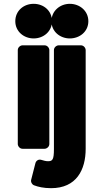

<svg xmlns="http://www.w3.org/2000/svg" viewBox="-20 -753 545 1004"><path d="M156 -552C208 -552 252 -589 252 -642C252 -696 209 -733 156 -733C103 -733 60 -696 60 -642C60 -589 104 -552 156 -552ZM73 0C73 11 83 25 98 25H213C224 25 238 15 238 0V-491C238 -502 228 -516 213 -516H98C87 -516 73 -506 73 -491ZM262 27C262 83 254 90 231 90C220 90 209 87 196 83C181 78 168 88 165 101L143 187C140 198 146 211 158 216C179 224 208 231 247 231C380 231 428 135 428 25V-491C428 -502 418 -516 403 -516H287C276 -516 262 -506 262 -491ZM345 -552C397 -552 442 -588 442 -642C442 -696 397 -733 345 -733C294 -733 249 -696 249 -642C249 -588 294 -552 345 -552Z"/></svg>

Font: Falling Sky
Style: Blk
Weight: 900
Designer: Paul D. Hunt
Foundry: Adobe Systems Incorporated
Version: Version 1.02